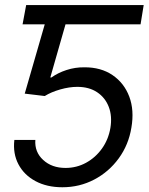

<svg xmlns="http://www.w3.org/2000/svg" viewBox="-20 -748 602 777"><path d="M243.2 -727.5 229.5 -649.4H71.3L85.9 -727.5ZM232.4 9.8Q169.9 9.8 123.8 -14.9Q77.6 -39.6 54.7 -83Q31.7 -126.5 38.1 -181.6H123Q119.6 -132.8 154.8 -100.6Q189.9 -68.4 245.1 -68.4Q290 -68.4 328.4 -89.4Q366.7 -110.4 392.8 -147Q418.9 -183.6 426.8 -230.5Q434.6 -277.8 420.2 -315.4Q405.8 -353 373 -374.8Q340.3 -396.5 293 -396.5Q260.3 -396.5 223.6 -386Q187 -375.5 161.1 -359.4L80.1 -369.1L183.6 -727.5H561.5L548.8 -649.4H245.1L183.6 -434.6H188.5Q213.9 -453.1 249 -464.6Q284.2 -476.1 321.3 -475.6Q388.2 -476.1 435.3 -444.1Q482.4 -412.1 503.2 -356.9Q523.9 -301.8 511.7 -231.4Q500.5 -162.1 460.7 -107.4Q420.9 -52.7 361.6 -21.5Q302.2 9.8 232.4 9.8Z"/></svg>

Font: Inter Tight
Style: Italic
Weight: 400
Italic angle: -9.39999°
Designer: Rasmus Andersson
Foundry: rsms
Version: Version 3.002